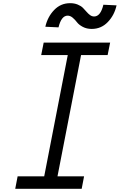

<svg xmlns="http://www.w3.org/2000/svg" viewBox="-20 -1184 751 1204"><path d="M404.3 -1085.9Q364.6 -1085.9 347 -1012.4L264.3 -1016.3Q278.6 -1078.8 319.7 -1121.4Q360.7 -1164.1 419.9 -1164.1Q446 -1164.1 466.8 -1155.6Q487.6 -1147.1 500 -1134.8Q512.4 -1122.4 522.8 -1110Q533.2 -1097.7 544.9 -1089.2Q556.6 -1080.7 570.3 -1080.7Q610.7 -1080.7 628.3 -1154.3L710.9 -1150.4Q697.3 -1088.5 655.9 -1045.6Q614.6 -1002.6 555.3 -1002.6Q523.4 -1002.6 499 -1015.6Q474.6 -1028.6 462.9 -1044.3Q451.2 -1059.9 435.9 -1072.9Q420.6 -1085.9 404.3 -1085.9ZM670.6 -916.7 654.9 -838.5H488.3L340.5 -78.1H507.2L492.2 0H75.5L90.5 -78.1H257.2L404.9 -838.5H238.3L253.9 -916.7Z"/></svg>

Font: Monoid
Style: Italic
Weight: 400
Width: 4
Italic angle: -11°
Monospace: yes
Version: Version 0.61